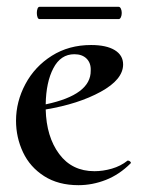

<svg xmlns="http://www.w3.org/2000/svg" viewBox="-20 -531 416 563"><path d="M356 -60Q359 -60 362 -57Q365 -54 363 -52Q330 -19 290.5 -3.5Q251 12 210 12Q151 12 109.5 -14.5Q68 -41 47.5 -84.5Q27 -128 27 -177Q27 -233 54.5 -284.5Q82 -336 132 -367.5Q182 -399 247 -399Q292 -399 316.5 -384Q341 -369 341 -342Q341 -298 275.5 -262Q210 -226 114 -210Q116 -130 153.5 -79.5Q191 -29 257 -29Q282 -29 308 -36.5Q334 -44 354 -60ZM114 -225Q247 -253 246 -324Q247 -346 234 -359Q221 -372 198 -372Q158 -372 136.5 -331Q115 -290 114 -225ZM88 -493Q88 -500 90 -505.5Q92 -511 96 -511H328Q332 -511 334.5 -505.5Q337 -500 337 -493Q337 -486 334.5 -480.5Q332 -475 328 -475H96Q92 -475 90 -480.5Q88 -486 88 -493Z"/></svg>

Font: Cormorant Upright SemiBold
Style: Regular
Weight: 600
Designer: Christian Thalmann (Catharsis Fonts)
Foundry: Catharsis Fonts
Version: Version 3.302